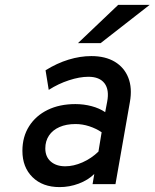

<svg xmlns="http://www.w3.org/2000/svg" viewBox="-20 -752 631 784"><path d="M223.5 12Q154 12 112.8 -28.5Q71.5 -69 71.5 -136Q71.5 -193.5 98.8 -236.5Q126 -279.5 174.5 -303.2Q223 -327 288 -327Q322 -327 354 -318.5Q386 -310 409.5 -294L417.5 -336Q427 -385 406.8 -411.8Q386.5 -438.5 341 -438.5Q305 -438.5 261.5 -424.2Q218 -410 179 -385L166 -465Q212.5 -494 260 -508.5Q307.5 -523 353 -523Q410 -523 448.8 -499.8Q487.5 -476.5 504 -434.5Q520.5 -392.5 510.5 -336L451.5 0H358L365 -41.5Q339.5 -16.5 301.5 -2.2Q263.5 12 223.5 12ZM246.5 -73Q280.5 -73 316.8 -89Q353 -105 382 -133L395 -212Q372 -227.5 344.2 -236.5Q316.5 -245.5 288.5 -245.5Q250.5 -245.5 222.8 -233.2Q195 -221 180 -198.5Q165 -176 165 -146Q165 -112 187.2 -92.5Q209.5 -73 246.5 -73ZM298.5 -576 462.5 -732H591L391 -576Z"/></svg>

Font: Overpass Medium
Style: Italic
Weight: 500
Italic angle: -10°
Designer: Delve Withrington, Dave Bailey, Thomas Jockin
Foundry: Delve Fonts LLC
Version: Version 4.000